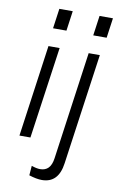

<svg xmlns="http://www.w3.org/2000/svg" viewBox="-99 -751 629 1016"><g transform="rotate(10 216.0 -243.0)"><path d="M112.5 -493H172.5L102.5 0H43.5ZM135 -697H207L192 -590H120ZM131.5 198 135.5 146.5Q162.5 156 182 156Q209.5 156 226 139Q242.5 122 247.5 85.5L328.5 -493H388.5L304.5 102.5Q290 211 200.5 211Q171.5 211 131.5 198ZM351 -697H423L408 -590H336Z"/></g></svg>

Font: HK Grotesk Light
Style: Italic
Weight: 300
Italic angle: -16°
Designer: Alfredo Marco Pradil
Foundry: Hanken Design Co.
Version: Version 3.001